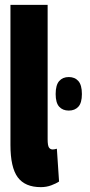

<svg xmlns="http://www.w3.org/2000/svg" viewBox="-20 -760 369 790"><path d="M176 -740V-187Q176 -161 181.5 -153Q187 -145 197 -145Q203 -145 214 -148L223 -13Q211 -5 191 2.5Q171 10 148 10Q83 10 53 -30.5Q23 -71 23 -164V-740ZM263 -305Q238 -305 223.5 -321Q209 -337 209 -373Q209 -410 223.5 -426.5Q238 -443 263 -443Q288 -443 302.5 -426.5Q317 -410 317 -373Q317 -337 302.5 -321Q288 -305 263 -305Z"/></svg>

Font: Georama ExtraCondensed ExtraBold
Style: Regular
Weight: 800
Width: 2
Designer: Jean-Baptiste Levee
Foundry: Production Type
Version: Version 1.000